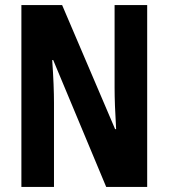

<svg xmlns="http://www.w3.org/2000/svg" viewBox="-20 -734 662 754"><path d="M558 0V-714H430V-389C430 -348 432 -294 436 -227H432L224 -714H64V0H192V-331C192 -372 190 -428 185 -498H189L397 0Z"/></svg>

Font: Noto Sans Hebrew ExtraCondensed
Style: Bold
Weight: 700
Width: 2
Designer: Monotype Design Team
Foundry: Monotype Imaging Inc.
Version: Version 2.004